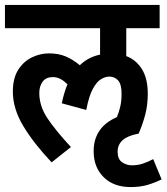

<svg xmlns="http://www.w3.org/2000/svg" viewBox="-20 -642 674 777"><path d="M359 -30Q359 -127 453 -168Q462 -189 467 -212Q472 -235 472 -262Q472 -301 458 -316.5Q444 -332 422 -332Q407 -332 389.5 -322Q372 -312 356 -283Q340 -254 329 -197L230 -224Q239 -267 253 -301Q240 -314 225.5 -322Q211 -330 194 -330Q166 -330 152.5 -311.5Q139 -293 139 -266Q139 -213 171.5 -164Q204 -115 267 -47L189 15Q117 -61 74.5 -131.5Q32 -202 32 -271Q32 -326 54 -360Q76 -394 109.5 -410Q143 -426 178 -426Q216 -426 245 -414Q274 -402 303 -378Q337 -411 385 -421V-528H0V-622H626V-528H491V-415Q531 -400 554.5 -362Q578 -324 578 -263Q578 -216 567.5 -177Q557 -138 541 -101L540 -102V-101Q456 -86 456 -28Q456 2 474 14.5Q492 27 514 27Q536 27 555.5 21Q575 15 600 2L634 84Q608 97 578 106Q548 115 508 115Q440 115 399.5 75Q359 35 359 -30Z"/></svg>

Font: Noto Sans Condensed SemiBold
Style: Italic
Weight: 600
Width: 3
Italic angle: -12°
Designer: Monotype Design Team
Foundry: Monotype Imaging Inc.
Version: Version 2.013; ttfautohint (v1.8.4.7-5d5b)